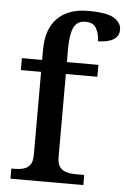

<svg xmlns="http://www.w3.org/2000/svg" viewBox="-54 -810 560 850"><g transform="rotate(5 225.5 -385.0)"><path d="M25 0V-45H40Q61 -45 79 -50Q97 -55 108 -69.5Q119 -84 119 -115V-483H29V-536H119V-582Q119 -673 167 -721.5Q215 -770 304 -770Q387 -770 419 -750Q451 -730 451 -699Q451 -670 426 -655Q401 -640 358 -640Q358 -669 345 -695Q332 -721 296 -721Q258 -721 243.5 -689.5Q229 -658 229 -594V-536H369V-483H229V-115Q229 -84 240.5 -69.5Q252 -55 270 -50Q288 -45 308 -45H349V0Z"/></g></svg>

Font: Noto Serif Bengali Medium
Style: Regular
Weight: 500
Designer: Juan Bruce, Universal Thirst, Indian Type Foundry and the Monotype Design Team.
Foundry: Monotype Imaging Inc.
Version: Version 2.003; ttfautohint (v1.8.4.7-5d5b)